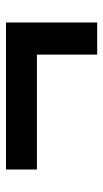

<svg xmlns="http://www.w3.org/2000/svg" viewBox="128 -607 344 640"><g transform="rotate(-90 300.0 -287.0)"><path d="M438 -135V-336H55V-439H545V-135Z"/></g></svg>

Font: Mulish ExtraBold
Style: Regular
Weight: 800
Designer: Vernon Adams
Foundry: Vernon Adams
Version: Version 3.603; ttfautohint (v1.8.3)